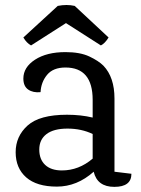

<svg xmlns="http://www.w3.org/2000/svg" viewBox="-20 -712 548 748"><path d="M492 -35Q492 16 425.5 16Q359 16 345 -43Q280 15 201.5 15Q123 15 82 -21Q41 -57 41 -119Q41 -181 87.5 -223Q134 -265 241 -265Q295 -265 341 -254V-323Q341 -449 235 -449Q187 -449 163.5 -420.5Q140 -392 138 -353Q109 -350 90 -363Q71 -376 71 -406Q71 -450 116.5 -479.5Q162 -509 235 -509Q292 -509 328 -492Q364 -475 383 -456Q426 -411 426 -328V-43ZM341 -190Q297 -211 243 -211Q189 -211 161 -189.5Q133 -168 133 -129.5Q133 -91 156 -69.5Q179 -48 221 -48Q287 -48 341 -94ZM237 -622 101 -535Q83 -545 71 -566L205 -689Q240 -696 271 -689L403 -566Q389 -543 373 -535Z"/></svg>

Font: Karma Medium
Style: Regular
Weight: 500
Designer: Joana Correia
Foundry: Indian Type Foundry
Version: Version 1.202;PS 1.0;hotconv 1.0.78;makeotf.lib2.5.61930; tt